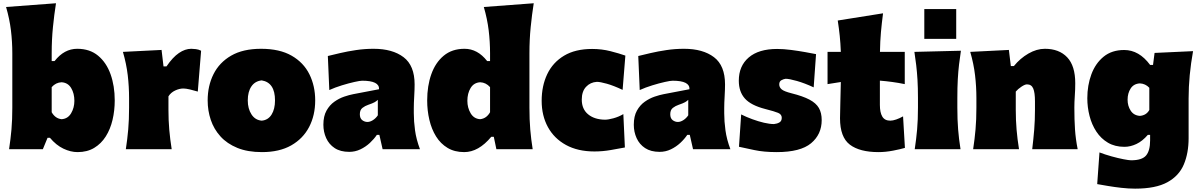

<svg xmlns="http://www.w3.org/2000/svg" viewBox="-20 -899 7231 1157"><path d="M447.3 17.6Q405.8 17.6 362.1 -3.2Q318.4 -23.9 280.8 -68.8H266.6L238.3 0H34.7Q43.9 -61 49.1 -119.1Q54.2 -177.2 54.2 -250.5V-577.6Q54.2 -647.5 45.9 -716.1Q37.6 -784.7 16.6 -856.9L317.4 -879.4Q306.6 -811.5 299.1 -736.1Q291.5 -660.6 291.5 -577.6V-531.2H309.1Q366.7 -605 445.3 -605Q521 -605 571 -563.5Q621.1 -522 646.2 -451.7Q671.4 -381.3 671.4 -293.9Q671.4 -232.9 658.2 -176.8Q645 -120.6 617.4 -76.9Q589.8 -33.2 547.6 -7.8Q505.4 17.6 447.3 17.6ZM351.1 -180.7Q388.7 -183.1 408.4 -216.3Q428.2 -249.5 428.2 -291.5Q428.2 -336.4 408.7 -368.7Q389.2 -400.9 351.1 -403.3Q316.4 -401.9 291.5 -374V-222.7Q301.3 -205.1 315.9 -194.1Q330.6 -183.1 351.1 -180.7Z M738.3 0Q747.6 -61 752.7 -119.1Q757.8 -177.2 757.8 -250.5V-308.6Q757.8 -377 749.8 -445.6Q741.7 -514.2 720.7 -586.4L953.6 -598.1L965.3 -499H983.4Q1020.5 -553.7 1057.9 -579.3Q1095.2 -605 1132.8 -605Q1143.6 -605 1160.2 -603Q1176.8 -601.1 1191.9 -593.3L1171.9 -347.2Q1149.4 -354 1124.8 -359.9Q1100.1 -365.7 1085 -365.7Q1061 -365.7 1035.2 -353.5Q1009.3 -341.3 995.1 -318.4V-236.8Q995.1 -173.8 1000 -117.4Q1004.9 -61 1014.6 0Z M1558.6 17.6Q1472.2 17.6 1410.2 -7.8Q1348.1 -33.2 1308.6 -76.9Q1269 -120.6 1250.2 -176.5Q1231.4 -232.4 1231.4 -293.9Q1231.4 -381.8 1266.6 -452.1Q1301.8 -522.5 1373 -563.7Q1444.3 -605 1553.2 -605Q1665 -605 1737.3 -563.5Q1809.6 -522 1844.5 -451.4Q1879.4 -380.9 1879.4 -293.9Q1879.4 -204.1 1842.8 -133.8Q1806.2 -63.5 1734.9 -22.9Q1663.6 17.6 1558.6 17.6ZM1557.1 -171.9Q1595.7 -175.3 1616.5 -208.5Q1637.2 -241.7 1637.2 -293.9Q1637.2 -401.4 1557.1 -414.6Q1516.6 -410.2 1494.9 -378.2Q1473.1 -346.2 1473.1 -293.9Q1473.1 -244.1 1495.4 -209.7Q1517.6 -175.3 1557.1 -171.9Z M2084.5 16.1Q2031.2 16.1 1996.8 -6.6Q1962.4 -29.3 1945.6 -66.7Q1928.7 -104 1928.7 -147.5Q1928.7 -198.7 1947.5 -232.4Q1966.3 -266.1 1994.9 -286.1Q2023.4 -306.2 2054.2 -316.7Q2085 -327.1 2108.4 -331.5L2264.2 -361.3Q2267.1 -412.6 2162.6 -412.6Q2149.4 -412.6 2115.5 -405Q2081.5 -397.5 2040.3 -384.8Q1999 -372.1 1964.4 -356.4L1955.6 -561.5Q1985.4 -568.8 2029.3 -579.1Q2073.2 -589.4 2125.5 -597.2Q2177.7 -605 2231.4 -605Q2345.2 -605 2411.9 -554.4Q2478.5 -503.9 2478.5 -390.1Q2478.5 -360.4 2476.1 -318.8Q2473.6 -277.3 2473.6 -248V-216.3Q2473.6 -168 2481 -113.8Q2488.3 -59.6 2510.7 0H2285.6L2266.1 -86.4H2251Q2234.4 -61.5 2209 -37.8Q2183.6 -14.2 2151.9 1Q2120.1 16.1 2084.5 16.1ZM2194.3 -164.1Q2210 -164.1 2227.3 -175Q2244.6 -186 2256.8 -204.1V-297.4Q2249 -289.6 2237.3 -283Q2225.6 -276.4 2198.2 -267.1Q2180.2 -261.2 2164.3 -249Q2148.4 -236.8 2148.4 -210.9Q2148.4 -186 2162.8 -175Q2177.2 -164.1 2194.3 -164.1Z M2777.3 17.6Q2719.2 17.6 2677 -7.8Q2634.8 -33.2 2607.7 -76.9Q2580.6 -120.6 2567.4 -176.8Q2554.2 -232.9 2554.2 -293.9Q2554.2 -381.3 2579.1 -451.7Q2604 -522 2654.1 -563.5Q2704.1 -605 2779.3 -605Q2857.9 -605 2915.5 -531.2H2933.1V-577.6Q2933.1 -647.5 2924.8 -716.1Q2916.5 -784.7 2895.5 -856.9L3196.3 -879.4Q3185.5 -811.5 3178 -736.1Q3170.4 -660.6 3170.4 -577.6V-250.5Q3170.4 -177.2 3175.3 -119.1Q3180.2 -61 3189.9 0H2971.2L2955.6 -74.7H2940.4Q2863.8 17.6 2777.3 17.6ZM2873.5 -180.7Q2894 -183.1 2908.7 -194.1Q2923.3 -205.1 2933.1 -222.7V-374Q2908.2 -401.9 2873.5 -403.3Q2835.4 -400.9 2815.9 -368.7Q2796.4 -336.4 2796.4 -291.5Q2796.4 -249.5 2816.2 -216.3Q2835.9 -183.1 2873.5 -180.7Z M3562 13.7Q3461.9 13.7 3390.6 -25.4Q3319.3 -64.5 3281.7 -133.3Q3244.1 -202.1 3244.1 -291.5Q3244.1 -381.8 3277.8 -452.4Q3311.5 -522.9 3379.2 -563.5Q3446.8 -604 3548.3 -604Q3606 -604 3658.7 -590.6Q3711.4 -577.1 3748.5 -564L3731.9 -357.4Q3676.8 -383.3 3636.7 -394.5Q3596.7 -405.8 3576.7 -405.8Q3537.1 -403.3 3511.5 -375.7Q3485.8 -348.1 3485.8 -298.8Q3485.8 -241.7 3523.9 -210.2Q3562 -178.7 3625.5 -177.7Q3645.5 -177.7 3676.8 -186.3Q3708 -194.8 3736.3 -211.4L3745.6 -10.3Q3710 -3.4 3660.6 5.1Q3611.3 13.7 3562 13.7Z M3955.1 16.1Q3901.9 16.1 3867.4 -6.6Q3833 -29.3 3816.2 -66.7Q3799.3 -104 3799.3 -147.5Q3799.3 -198.7 3818.1 -232.4Q3836.9 -266.1 3865.5 -286.1Q3894 -306.2 3924.8 -316.7Q3955.6 -327.1 3979 -331.5L4134.8 -361.3Q4137.7 -412.6 4033.2 -412.6Q4020 -412.6 3986.1 -405Q3952.1 -397.5 3910.9 -384.8Q3869.6 -372.1 3835 -356.4L3826.2 -561.5Q3856 -568.8 3899.9 -579.1Q3943.8 -589.4 3996.1 -597.2Q4048.3 -605 4102.1 -605Q4215.8 -605 4282.5 -554.4Q4349.1 -503.9 4349.1 -390.1Q4349.1 -360.4 4346.7 -318.8Q4344.2 -277.3 4344.2 -248V-216.3Q4344.2 -168 4351.6 -113.8Q4358.9 -59.6 4381.3 0H4156.2L4136.7 -86.4H4121.6Q4105 -61.5 4079.6 -37.8Q4054.2 -14.2 4022.5 1Q3990.7 16.1 3955.1 16.1ZM4064.9 -164.1Q4080.6 -164.1 4097.9 -175Q4115.2 -186 4127.4 -204.1V-297.4Q4119.6 -289.6 4107.9 -283Q4096.2 -276.4 4068.8 -267.1Q4050.8 -261.2 4034.9 -249Q4019 -236.8 4019 -210.9Q4019 -186 4033.4 -175Q4047.9 -164.1 4064.9 -164.1Z M4660.6 17.6Q4582.5 17.6 4526.1 5.4Q4469.7 -6.8 4433.1 -14.6L4446.3 -209.5Q4477.5 -193.8 4513.4 -180.7Q4549.3 -167.5 4583.7 -159.4Q4618.2 -151.4 4644 -151.4Q4663.1 -153.3 4677 -161.4Q4690.9 -169.4 4690.9 -189.5Q4690.9 -209.5 4669.2 -218.8Q4647.5 -228 4591.3 -242.2Q4505.4 -264.2 4468.8 -305.2Q4432.1 -346.2 4432.1 -412.6Q4432.1 -501.5 4491.9 -552.7Q4551.8 -604 4663.1 -604Q4702.1 -604 4747.1 -598.1Q4792 -592.3 4832.3 -585Q4872.6 -577.6 4897.5 -572.8L4883.3 -372.6Q4828.6 -397.9 4782.2 -411.1Q4735.8 -424.3 4713.9 -424.3Q4700.7 -422.4 4688.2 -415.3Q4675.8 -408.2 4675.8 -390.6Q4675.8 -372.6 4690.4 -360.4Q4705.1 -348.1 4749.5 -336.9Q4817.9 -319.8 4857.7 -298.8Q4897.5 -277.8 4914.6 -248.3Q4931.6 -218.8 4931.6 -175.3Q4931.6 -89.4 4867.7 -35.9Q4803.7 17.6 4660.6 17.6Z M5273.9 17.6Q5160.6 17.6 5101.3 -27.3Q5042 -72.3 5042 -186Q5042 -228 5043.9 -278.6Q5045.9 -329.1 5046.9 -404.8L4966.8 -392.1V-586.4H5046.9Q5044.9 -638.2 5040.3 -683.1Q5035.6 -728 5028.3 -775.4L5301.3 -818.8Q5293.5 -759.8 5288.6 -705.3Q5283.7 -650.9 5282.7 -586.4H5432.1V-392.1Q5394.5 -399.9 5356.7 -405Q5318.8 -410.2 5282.2 -413.1V-266.6Q5282.2 -220.7 5296.9 -196.3Q5311.5 -171.9 5344.7 -171.9Q5360.4 -171.9 5380.6 -179Q5400.9 -186 5421.9 -197.8L5433.1 -7.8Q5407.2 0 5361.6 8.8Q5315.9 17.6 5273.9 17.6Z M5549.9 -844.2H5742.2V-664.8H5549.9ZM5492.2 0Q5501.5 -61 5506.6 -119.1Q5511.7 -177.2 5511.7 -250.5V-308.6Q5511.7 -371.1 5508.8 -418.5Q5505.9 -465.8 5501.2 -505.9Q5496.6 -545.9 5490.2 -586.4L5770.5 -593.3Q5764.2 -551.8 5759.3 -510.7Q5754.4 -469.7 5751.7 -421.4Q5749 -373 5749 -308.6V-250.5Q5749 -177.2 5753.7 -119.1Q5758.3 -61 5768.1 0Z M5844.2 0Q5853.5 -61 5858.6 -119.1Q5863.8 -177.2 5863.8 -250.5V-308.6Q5863.8 -377 5855.7 -445.6Q5847.7 -514.2 5826.7 -586.4L6059.6 -598.1L6071.3 -501H6089.8Q6127.4 -547.4 6177.2 -576.2Q6227.1 -605 6276.4 -605Q6362.3 -605 6410.9 -553.7Q6459.5 -502.4 6459.5 -397.5Q6459.5 -358.9 6456.8 -321.3Q6454.1 -283.7 6454.1 -250.5Q6454.1 -177.2 6458 -119.1Q6461.9 -61 6474.1 0H6200.2Q6207.5 -61 6212.2 -117.4Q6216.8 -173.8 6216.8 -236.8V-288.6Q6216.8 -340.8 6206.3 -365.7Q6195.8 -390.6 6168.5 -390.6Q6156.2 -390.6 6135.3 -376.7Q6114.3 -362.8 6101.1 -347.2V-236.8Q6101.1 -173.8 6106 -117.4Q6110.8 -61 6120.6 0Z M6820.3 237.8Q6781.2 237.8 6737.5 232.9Q6693.8 228 6655.3 221.4Q6616.7 214.8 6591.8 210.4L6605.5 19.5Q6638.7 32.2 6678 43.2Q6717.3 54.2 6750.2 60.5Q6783.2 66.9 6795.9 66.9Q6861.8 66.9 6886.2 38.1Q6910.6 9.3 6910.6 -52.7V-86.4H6897Q6864.3 -48.3 6827.9 -31.2Q6791.5 -14.2 6755.9 -14.2Q6698.7 -14.2 6656.5 -39.1Q6614.3 -64 6586.7 -106Q6559.1 -147.9 6545.7 -200.2Q6532.2 -252.4 6532.2 -307.1Q6532.2 -384.8 6556.6 -450.9Q6581.1 -517.1 6630.4 -557.4Q6679.7 -597.7 6754.4 -597.7Q6844.2 -597.7 6910.6 -507.8H6928.2L6937.5 -580.1L7169.4 -590.8Q7156.2 -517.1 7149.4 -446.3Q7142.6 -375.5 7142.6 -305.2V-66.4Q7142.6 23.4 7113.8 92Q7085 160.6 7014.6 199.2Q6944.3 237.8 6820.3 237.8ZM6849.1 -200.7Q6888.2 -204.1 6905.8 -236.3V-370.1Q6882.3 -395 6849.1 -396.5Q6812 -394.5 6793.5 -366Q6774.9 -337.4 6774.9 -297.9Q6774.9 -260.7 6793.7 -231.9Q6812.5 -203.1 6849.1 -200.7Z"/></svg>

Font: Pinar-DS3-FD Black
Style: Regular
Weight: 900
Designer: Amin Abedi
Version: Version 3.000